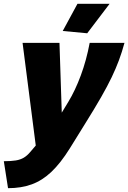

<svg xmlns="http://www.w3.org/2000/svg" viewBox="-76 -750 671 1004"><path d="M-56 93Q-18 93 6.5 89Q31 85 48.5 74.5Q66 64 82 45L111 11L42 -526H235L247 -161L281 -217Q317 -276 346.5 -355.5Q376 -435 393 -526H575Q562 -478 546 -435Q530 -392 508 -346Q486 -300 452.5 -241.5Q419 -183 369 -103L289 26Q241 103 193 148.5Q145 194 90 214Q35 234 -34 234ZM380 -576 252 -588 329 -730H497Z"/></svg>

Font: Raleway Black
Style: Italic
Weight: 900
Italic angle: -12°
Designer: Matt McInerney, Pablo Impallari, Rodrigo Fuenzalida
Foundry: Matt McInerney, Pablo Impallari, Rodrigo Fuenzalida
Version: Version 4.101;RELEASE